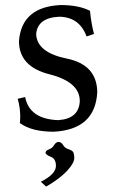

<svg xmlns="http://www.w3.org/2000/svg" viewBox="-20 -502 457 746"><path d="M188.5 9.8Q103 9.8 57.1 -23.9Q58.6 -36.1 58.6 -49.3Q58.6 -84 48.8 -118.2L77.6 -125Q94.7 -39.1 206.1 -35.2Q287.1 -40.5 290 -109.4Q290 -183.6 171.9 -213.4Q53.7 -243.2 53.7 -342.3Q64 -475.6 215.8 -482.4Q286.1 -482.4 329.6 -460Q334.5 -410.6 345.2 -370.1L316.4 -360.4Q288.6 -436 210 -437Q126.5 -433.1 120.6 -370.6Q122.1 -298.3 239.5 -274.4Q356.9 -250.5 357.9 -143.6Q350.1 1.5 188.5 9.8ZM159.2 223.1 138.7 204.1Q197.3 174.8 197.3 142.6Q197.3 114.7 177.5 107.2Q157.7 99.6 156.7 91.3Q157.7 83 170.7 78.1Q183.6 73.2 190.2 61.8Q196.8 50.3 207.5 49.3Q218.8 50.3 225.3 61.8Q231.9 73.2 247.1 78.1Q262.2 83 265.4 90.8Q268.6 98.6 268.6 111.3Q268.6 131.8 240 162.4Q211.4 192.9 159.2 223.1Z"/></svg>

Font: Kelvinch
Style: Regular
Weight: 400
Designer: Paul James MIller
Foundry: High-Logic / Made with FontCreator
Version: Version 3.30 September 23, 2016